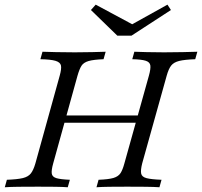

<svg xmlns="http://www.w3.org/2000/svg" viewBox="-25 -789 851 809"><path d="M381.5 0 390.3 -31.5Q432.3 -33.1 452.8 -39.1Q473.4 -45.2 482.7 -59.3Q491.9 -73.4 499.2 -100.8L602.4 -470.2Q610.5 -499.2 608.5 -513.3Q606.5 -527.4 588.7 -533.1Q571 -538.7 532.3 -539.5L541.1 -571Q561.3 -570.2 593.5 -569.4Q625.8 -568.5 666.1 -568.5Q708.9 -568.5 745.6 -569.4Q782.3 -570.2 806.5 -571L797.6 -539.5Q753.2 -537.9 730.2 -532.3Q707.3 -526.6 696.4 -512.9Q685.5 -499.2 677.4 -470.2L574.2 -100.8Q566.9 -71.8 569.8 -57.7Q572.6 -43.5 592.7 -38.3Q612.9 -33.1 655.6 -31.5L646.8 0Q625 -1.6 589.1 -2Q553.2 -2.4 511.3 -2.4Q470.2 -2.4 436.7 -2Q403.2 -1.6 381.5 0ZM-4.8 0 4 -31.5Q48.4 -33.1 71.4 -38.7Q94.4 -44.4 105.2 -58.5Q116.1 -72.6 124.2 -100.8L226.6 -470.2Q234.7 -499.2 231.9 -512.9Q229 -526.6 208.9 -532.7Q188.7 -538.7 145.2 -539.5L154 -571Q175.8 -570.2 210.9 -569.4Q246 -568.5 290.3 -568.5Q329.8 -568.5 363.7 -569.4Q397.6 -570.2 420.2 -571L411.3 -539.5Q369.4 -537.9 348.4 -531.9Q327.4 -525.8 318.5 -512.1Q309.7 -498.4 301.6 -470.2L199.2 -100.8Q191.1 -71.8 193.1 -57.7Q195.2 -43.5 212.9 -38.3Q230.6 -33.1 269.4 -31.5L260.5 0Q239.5 -1.6 206.9 -2Q174.2 -2.4 135.5 -2.4Q90.3 -2.4 54.4 -2Q18.5 -1.6 -4.8 0ZM227.4 -271.8 236.3 -302.4H571L561.3 -271.8ZM680.6 -769.4 695.2 -746.8 529 -638.7H469.4L358.1 -746.8L378.2 -769.4L554 -675L506.5 -672.6Z"/></svg>

Font: Playfair 12pt Light
Style: Italic
Weight: 300
Italic angle: -15.6°
Designer: Claus Eggers Sørensen
Foundry: Claus Eggers Sørensen
Version: Version 2.000;gftools[0.9.28]